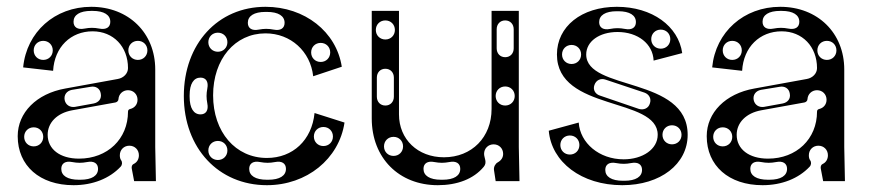

<svg xmlns="http://www.w3.org/2000/svg" viewBox="-20 -532 2552 564"><path d="M196 12C253 12 302 -8 334 -42C339 -47 340 -55 336 -61C333 -65 332 -70 332 -76C332 -92 344 -104 360 -104C376 -104 388 -92 388 -76C388 -65 383 -55 372 -50C368 -48 366 -43 367 -37L374 0H438L436 -100V-328C436 -435 358 -512 248 -512C141 -512 58 -438 48 -334L136 -324C140 -394 188 -440 252 -440C313 -440 356 -395 356 -332C356 -316 343 -303 326 -300L172 -272C87 -257 32 -201 32 -132C32 -45 97 12 196 12ZM212 -66C156 -66 120 -94 120 -136C120 -172 148 -200 192 -208L319 -231C324 -232 328 -236 328 -241C329 -256 341 -267 356 -267C372 -267 384 -255 384 -239C384 -225 375 -215 363 -212C358 -211 356 -208 356 -204C356 -124 296 -66 212 -66ZM79 -102C63 -102 51 -114 51 -130C51 -146 63 -158 79 -158C95 -158 107 -146 107 -130C107 -114 95 -102 79 -102ZM268 -36C268 -16 250 -4 216 -4H212C178 -4 160 -16 160 -36C160 -52 172 -60 192 -56C208 -53 220 -53 236 -56C256 -60 268 -52 268 -36ZM107 -356C91 -356 79 -368 79 -384C79 -400 91 -412 107 -412C123 -412 135 -400 135 -384C135 -368 123 -356 107 -356ZM196 -468C196 -488 214 -500 248 -500H252C286 -500 304 -488 304 -468C304 -452 292 -444 272 -448C256 -451 244 -451 228 -448C208 -444 196 -452 196 -468ZM385 -356C369 -356 357 -368 357 -384C357 -400 369 -412 385 -412C401 -412 413 -400 413 -384C413 -368 401 -356 385 -356ZM170 -238C167 -253 176 -265 191 -268L246 -277C261 -280 274 -272 276 -257C279 -242 270 -231 255 -228L200 -218C185 -216 173 -224 170 -238Z M764 12C881 12 976 -65 992 -172L904 -200C896 -120 840 -68 764 -68C672 -68 606 -144 606 -252C606 -358 670 -434 760 -434C834 -434 892 -381 900 -308L984 -336C968 -439 875 -512 760 -512C620 -512 520 -403 520 -250C520 -97 622 12 764 12ZM569 -196C549 -196 537 -214 537 -248V-252C537 -286 549 -304 569 -304C585 -304 593 -292 589 -272C586 -256 586 -244 589 -228C593 -208 585 -196 569 -196ZM708 -465C708 -485 726 -497 760 -497H764C798 -497 816 -485 816 -465C816 -449 804 -441 784 -445C768 -448 756 -448 740 -445C720 -441 708 -449 708 -465ZM712 -36C712 -52 724 -60 744 -56C760 -53 772 -53 788 -56C808 -60 820 -52 820 -36C820 -16 802 -4 768 -4H764C730 -4 712 -16 712 -36ZM620 -62C604 -62 592 -74 592 -90C592 -106 604 -118 620 -118C636 -118 648 -106 648 -90C648 -74 636 -62 620 -62ZM930 -103C914 -103 902 -115 902 -131C902 -147 914 -159 930 -159C946 -159 958 -147 958 -131C958 -115 946 -103 930 -103ZM620 -380C604 -380 592 -392 592 -408C592 -424 604 -436 620 -436C636 -436 648 -424 648 -408C648 -392 636 -380 620 -380ZM922 -350C906 -350 894 -362 894 -378C894 -394 906 -406 922 -406C938 -406 950 -394 950 -378C950 -362 938 -350 922 -350Z M1266 12C1323 12 1371 -6 1401 -42C1412 -55 1402 -68 1402 -80C1402 -96 1414 -108 1430 -108C1446 -108 1458 -96 1458 -80C1458 -70 1453 -61 1442 -55C1435 -51 1430 -42 1431 -33L1436 0H1506L1504 -100V-500H1424V-212C1424 -129 1366 -70 1284 -70C1207 -70 1152 -123 1152 -196V-500H1072V-184C1072 -68 1152 12 1266 12ZM1224 -36C1224 -52 1236 -60 1256 -56C1272 -53 1284 -53 1300 -56C1320 -60 1332 -52 1332 -36C1332 -16 1314 -4 1280 -4H1276C1242 -4 1224 -16 1224 -36ZM1112 -222C1097 -222 1087 -233 1087 -248V-304C1087 -319 1097 -330 1112 -330C1127 -330 1137 -319 1137 -304V-248C1137 -233 1127 -222 1112 -222ZM1112 -416C1096 -416 1084 -428 1084 -444C1084 -460 1096 -472 1112 -472C1128 -472 1140 -460 1140 -444C1140 -428 1128 -416 1112 -416ZM1464 -364C1449 -364 1439 -375 1439 -390V-446C1439 -461 1449 -472 1464 -472C1479 -472 1489 -461 1489 -446V-390C1489 -375 1479 -364 1464 -364ZM1464 -222C1448 -222 1436 -234 1436 -250C1436 -266 1448 -278 1464 -278C1480 -278 1492 -266 1492 -250C1492 -234 1480 -222 1464 -222ZM1136 -74C1120 -74 1108 -86 1108 -102C1108 -118 1120 -130 1136 -130C1152 -130 1164 -118 1164 -102C1164 -86 1152 -74 1136 -74Z M1808 12C1920 12 2000 -50 2000 -136C2000 -308 1702 -264 1702 -372C1702 -410 1740 -438 1794 -438C1854 -438 1898 -403 1900 -354L1984 -376C1973 -455 1896 -512 1792 -512C1688 -512 1616 -454 1616 -372C1616 -204 1912 -248 1912 -136C1912 -94 1868 -64 1812 -64C1740 -64 1684 -112 1680 -172L1592 -148C1600 -56 1688 12 1808 12ZM1758 -33C1758 -49 1770 -57 1790 -53C1806 -50 1818 -50 1834 -53C1854 -57 1866 -49 1866 -33C1866 -13 1848 -1 1814 -1H1810C1776 -1 1758 -13 1758 -33ZM1740 -467C1740 -487 1758 -499 1792 -499H1796C1830 -499 1848 -487 1848 -467C1848 -451 1836 -443 1816 -447C1800 -450 1788 -450 1772 -447C1752 -443 1740 -451 1740 -467ZM1654 -78C1638 -78 1626 -90 1626 -106C1626 -122 1638 -134 1654 -134C1670 -134 1682 -122 1682 -106C1682 -90 1670 -78 1654 -78ZM1921 -389C1905 -389 1893 -401 1893 -417C1893 -433 1905 -445 1921 -445C1937 -445 1949 -433 1949 -417C1949 -401 1937 -389 1921 -389ZM1659 -344C1643 -344 1631 -356 1631 -372C1631 -388 1643 -400 1659 -400C1675 -400 1687 -388 1687 -372C1687 -356 1675 -344 1659 -344ZM1954 -108C1938 -108 1926 -120 1926 -136C1926 -152 1938 -164 1954 -164C1970 -164 1982 -152 1982 -136C1982 -120 1970 -108 1954 -108ZM1889 -228C1885 -214 1871 -208 1857 -212L1743 -251C1729 -255 1721 -268 1726 -282C1731 -297 1745 -303 1759 -298L1873 -260C1887 -255 1894 -242 1889 -228Z M2220 12C2277 12 2326 -8 2358 -42C2363 -47 2364 -55 2360 -61C2357 -65 2356 -70 2356 -76C2356 -92 2368 -104 2384 -104C2400 -104 2412 -92 2412 -76C2412 -65 2407 -55 2396 -50C2392 -48 2390 -43 2391 -37L2398 0H2462L2460 -100V-328C2460 -435 2382 -512 2272 -512C2165 -512 2082 -438 2072 -334L2160 -324C2164 -394 2212 -440 2276 -440C2337 -440 2380 -395 2380 -332C2380 -316 2367 -303 2350 -300L2196 -272C2111 -257 2056 -201 2056 -132C2056 -45 2121 12 2220 12ZM2236 -66C2180 -66 2144 -94 2144 -136C2144 -172 2172 -200 2216 -208L2343 -231C2348 -232 2352 -236 2352 -241C2353 -256 2365 -267 2380 -267C2396 -267 2408 -255 2408 -239C2408 -225 2399 -215 2387 -212C2382 -211 2380 -208 2380 -204C2380 -124 2320 -66 2236 -66ZM2103 -102C2087 -102 2075 -114 2075 -130C2075 -146 2087 -158 2103 -158C2119 -158 2131 -146 2131 -130C2131 -114 2119 -102 2103 -102ZM2292 -36C2292 -16 2274 -4 2240 -4H2236C2202 -4 2184 -16 2184 -36C2184 -52 2196 -60 2216 -56C2232 -53 2244 -53 2260 -56C2280 -60 2292 -52 2292 -36ZM2131 -356C2115 -356 2103 -368 2103 -384C2103 -400 2115 -412 2131 -412C2147 -412 2159 -400 2159 -384C2159 -368 2147 -356 2131 -356ZM2220 -468C2220 -488 2238 -500 2272 -500H2276C2310 -500 2328 -488 2328 -468C2328 -452 2316 -444 2296 -448C2280 -451 2268 -451 2252 -448C2232 -444 2220 -452 2220 -468ZM2409 -356C2393 -356 2381 -368 2381 -384C2381 -400 2393 -412 2409 -412C2425 -412 2437 -400 2437 -384C2437 -368 2425 -356 2409 -356ZM2194 -238C2191 -253 2200 -265 2215 -268L2270 -277C2285 -280 2298 -272 2300 -257C2303 -242 2294 -231 2279 -228L2224 -218C2209 -216 2197 -224 2194 -238Z"/></svg>

Font: Apfel Grotezk Brukt
Style: Regular
Weight: 300
Designer: Luigi Gorlero
Foundry: © 2023, Luigi Gorlero & Collletttivo
Version: Version 2.000;Glyphs 3.2 (3217)